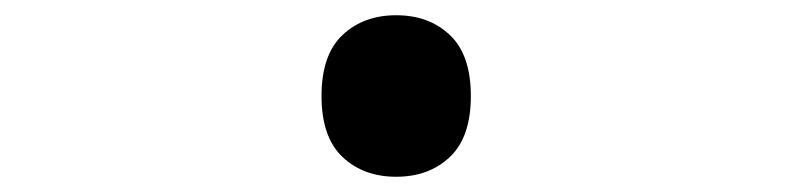

<svg xmlns="http://www.w3.org/2000/svg" viewBox="-20 -506 1040 252"><path d="M500 -486Q543 -486 570.5 -460Q598 -434 598 -380Q598 -326 570.5 -300Q543 -274 500 -274Q457 -274 429.5 -300Q402 -326 402 -380Q402 -434 429.5 -460Q457 -486 500 -486Z"/></svg>

Font: Zhudou Sans ExtraLight
Style: Regular
Weight: 250
Designer: Buernia
Foundry: Ershou Xiaoxi Press
Version: Version 2.000;Glyphs 3.2 (3184)